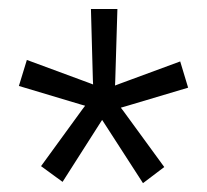

<svg xmlns="http://www.w3.org/2000/svg" viewBox="-20 -724 471 436"><path d="M163.1 -486.8 22.9 -528.8 41 -587.9 181.2 -536.1 191.4 -532.2 190.9 -543 186.5 -703.6H246.6L241.7 -540.5L241.2 -529.8L251.5 -533.7L389.2 -584.5L407.2 -524.9L264.6 -482.4L254.4 -479.5L260.7 -471.2L353 -344.7L304.7 -308.1L218.3 -441.9L211.9 -451.7L205.6 -441.9L122.1 -311L73.2 -346.7L167 -475.6L173.3 -483.9Z"/></svg>

Font: Vazir Light UI
Style: Light-UI
Weight: 300
Designer: Saber Rastikerdar
Foundry: Saber Rastikerdar
Version: Version 30.0.0